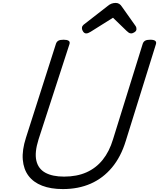

<svg xmlns="http://www.w3.org/2000/svg" viewBox="-20 -1271 1085 1310"><path d="M409 19Q327 19 267.5 -4Q208 -27 174.5 -71.5Q141 -116 135.5 -181.5Q130 -247 157 -331L362 -973Q367 -987 378.5 -993.5Q390 -1000 414 -1000Q437 -1000 448 -993Q459 -986 454 -970L243 -320Q215 -231 228 -175Q241 -119 289.5 -92.5Q338 -66 417 -66Q504 -66 569.5 -95Q635 -124 680.5 -180.5Q726 -237 751 -320L954 -973Q959 -987 970.5 -993.5Q982 -1000 1005 -1000Q1053 -1000 1044 -970L838 -309Q805 -201 744 -128Q683 -55 599 -18Q515 19 409 19ZM568 -1043Q556 -1043 547.5 -1055Q539 -1067 539 -1078Q539 -1088 542.5 -1093Q546 -1098 550 -1102L712 -1228Q727 -1241 740.5 -1246Q754 -1251 770 -1251Q783 -1251 793.5 -1244.5Q804 -1238 812 -1225L904 -1095Q909 -1088 910 -1082.5Q911 -1077 911 -1072Q911 -1060 898 -1051.5Q885 -1043 876 -1043Q866 -1043 858.5 -1048Q851 -1053 844 -1060L751 -1150L598 -1054Q591 -1050 583.5 -1046.5Q576 -1043 568 -1043Z"/></svg>

Font: Playwrite SK
Style: Regular
Weight: 400
Designer: Veronika Burian, José Scaglione
Foundry: TypeTogether
Version: Version 1.002